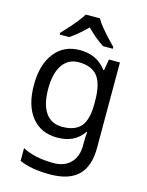

<svg xmlns="http://www.w3.org/2000/svg" viewBox="-144 -853 903 1180"><g transform="rotate(15 307.5 -263.0)"><path d="M275 -546Q328 -546 370.5 -526Q413 -506 443 -465H448L460 -536H530V9Q530 124 471.5 182Q413 240 290 240Q172 240 97 206V125Q176 167 295 167Q364 167 403.5 126.5Q443 86 443 16V-5Q443 -17 444 -39.5Q445 -62 446 -71H442Q388 10 276 10Q172 10 113.5 -63Q55 -136 55 -267Q55 -395 113.5 -470.5Q172 -546 275 -546ZM287 -472Q220 -472 183 -418.5Q146 -365 146 -266Q146 -167 182.5 -114.5Q219 -62 289 -62Q370 -62 407 -105.5Q444 -149 444 -246V-267Q444 -377 406 -424.5Q368 -472 287 -472ZM341 -766Q353 -744 375.5 -716.5Q398 -689 422.5 -662.5Q447 -636 466 -617V-606H404Q378 -622 350 -645.5Q322 -669 295 -696Q268 -669 241 -646Q214 -623 188 -606H128V-617Q147 -637 170.5 -663Q194 -689 216 -716.5Q238 -744 251 -766Z"/></g></svg>

Font: Go Noto Current
Style: Regular
Weight: 400
Designer: Monotype Design Team
Foundry: Monotype Imaging Inc.
Version: Version 2.007; ttfautohint (v1.8) -l 8 -r 50 -G 200 -x 14 -D